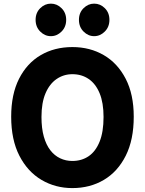

<svg xmlns="http://www.w3.org/2000/svg" viewBox="-20 -994 778 1030"><path d="M368 15Q277 15 202.5 -29Q128 -73 84 -158.5Q40 -244 40 -368Q40 -488 82.2 -571.5Q124.5 -655 198.5 -698.2Q272.5 -741.5 368.5 -741.5Q462.5 -741.5 536.8 -698.2Q611 -655 654.2 -571.5Q697.5 -488 697.5 -368Q697.5 -244 654.5 -158.5Q611.5 -73 537.2 -29Q463 15 368 15ZM368 -130.5Q418 -130.5 455.5 -156Q493 -181.5 514.2 -233.8Q535.5 -286 535.5 -366.5Q535.5 -442.5 514.5 -493.5Q493.5 -544.5 455.8 -570.2Q418 -596 368.5 -596Q321.5 -596 283.8 -570.2Q246 -544.5 224.2 -493.5Q202.5 -442.5 202.5 -366.5Q202.5 -306 215 -261.5Q227.5 -217 250 -188Q272.5 -159 302.8 -144.8Q333 -130.5 368 -130.5ZM253 -800Q220.5 -800 195.8 -824.8Q171 -849.5 171 -887.5Q171 -925.5 195.8 -950Q220.5 -974.5 253 -974.5Q285.5 -974.5 310.2 -950Q335 -925.5 335 -887.5Q335 -849.5 310.2 -824.8Q285.5 -800 253 -800ZM485 -800Q453 -800 428.2 -824.8Q403.5 -849.5 403.5 -887.5Q403.5 -925.5 428.2 -950Q453 -974.5 485 -974.5Q518 -974.5 542.5 -950Q567 -925.5 567 -887.5Q567 -849.5 542.2 -824.8Q517.5 -800 485 -800Z"/></svg>

Font: Spline Sans
Style: Regular
Weight: 400
Designer: Eben Sorkin, Mirko Velimirovic
Foundry: Sorkin Type
Version: Version 1.001